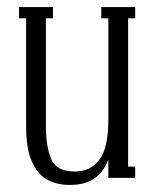

<svg xmlns="http://www.w3.org/2000/svg" viewBox="-20 -504 442 544"><path d="M178 20Q138 20 110.5 3Q83 -14 68.5 -50.5Q54 -87 54 -145V-452H34V-484H130V-452H110V-145Q110 -91 124.5 -54.5Q139 -18 192 -18Q237 -18 262 -52Q287 -86 287 -165V-452H267V-484H363V-452H343V-32H363V0H287V-69H293Q280 -24 252.5 -2Q225 20 178 20Z"/></svg>

Font: Margherita Variable
Style: Regular
Weight: 400
Designer: James Puckett
Foundry: Dunwich Type Founders
Version: Version 1.008